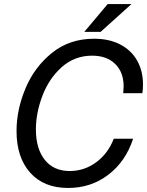

<svg xmlns="http://www.w3.org/2000/svg" viewBox="-20 -918 730 952"><path d="M689 -499Q689 -477 686 -456H591Q593 -480 593 -490Q593 -560 551 -601Q509 -642 437 -642Q350 -642 286.5 -585.5Q223 -529 190.5 -443.5Q158 -358 158 -276Q158 -181 202 -125.5Q246 -70 326 -70Q398 -70 457 -113.5Q516 -157 544 -230H640Q603 -117 517 -51.5Q431 14 318 14Q197 14 129.5 -62Q62 -138 62 -268Q62 -374 106.5 -480Q151 -586 238 -656Q325 -726 447 -726Q521 -726 576 -697.5Q631 -669 660 -617.5Q689 -566 689 -499ZM398 -760 514 -898H632L479 -760Z"/></svg>

Font: CST
Style: Italic
Weight: 400
Italic angle: -14°
Version: Version 1.00